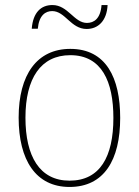

<svg xmlns="http://www.w3.org/2000/svg" viewBox="-20 -732 552 762"><path d="M106 -618H130C135 -672 161 -688 187 -688C239 -688 261 -617 324 -617C369 -617 404 -649 407 -712H383C379 -658 353 -641 325 -641C274 -641 250 -712 188 -712C143 -712 111 -683 106 -618ZM457 -264C457 -423 401 -538 259 -538C127 -538 54 -436 54 -265C54 -97 122 10 256 10C393 10 457 -97 457 -264ZM81 -265C81 -421 142 -513 259 -513C384 -513 430 -408 430 -264C430 -110 377 -15 256 -15C137 -15 81 -112 81 -265Z"/></svg>

Font: Noto Sans Gujarati UI SemiCondensed Thin
Style: Regular
Weight: 100
Width: 4
Designer: Jelle Bosma - Monotype Design Team, Universal Thirst
Foundry: Monotype Imaging Inc.
Version: Version 2.106